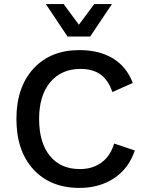

<svg xmlns="http://www.w3.org/2000/svg" viewBox="-20 -917 724 947"><path d="M532.2 -897 424.8 -736.8H313L206.1 -897H293.9L369.1 -794.9L444.8 -897ZM645 -174.8Q614.7 -85.4 542.5 -37.8Q470.2 9.8 372.1 9.8Q228.5 9.8 144.8 -81.5Q61 -172.9 61 -330.1Q61 -486.8 145 -578.4Q229 -669.9 371.1 -669.9Q469.7 -669.9 537.4 -628.7Q605 -587.4 634.8 -507.8L534.2 -462.9Q514.6 -521.5 476.3 -549.3Q438 -577.1 377 -577.1Q283.2 -577.1 228 -511.7Q172.9 -446.3 172.9 -330.1Q172.9 -213.4 226.1 -148.2Q279.3 -83 374 -83Q436 -83 480.2 -115Q524.4 -147 543 -209Z"/></svg>

Font: Work Sans Medium
Style: Regular
Weight: 500
Designer: Wei Huang
Foundry: Wei Huang
Version: Version 2.012